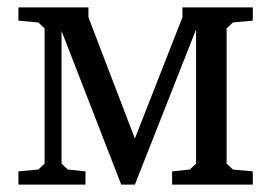

<svg xmlns="http://www.w3.org/2000/svg" viewBox="-20 -501 736 521"><path d="M30 0V-36L84 -41L101 -57V-424L84 -440L30 -445V-481H220V-454L346 -125L475 -454V-481H666V-445L612 -440L595 -424V-57L612 -41L666 -36V0H447V-36L495 -41L512 -57V-421L346 0H309L147 -417V-57L164 -41L212 -36V0Z"/></svg>

Font: Khartiya
Style: Regular
Weight: 500
Version: Version 1.0.1